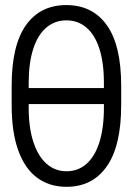

<svg xmlns="http://www.w3.org/2000/svg" viewBox="-20 -718 518 748"><path d="M239.3 9.8Q172.9 9.8 125 -25.4Q77.1 -60.5 51.3 -131.6Q25.4 -202.6 25.4 -308.6V-383.8Q25.4 -541.5 81.1 -619.9Q136.7 -698.2 238.3 -698.2Q340.3 -698.2 396.2 -619.9Q452.1 -541.5 452.1 -383.8V-308.6Q452.1 -149.9 396.2 -70.1Q340.3 9.8 239.3 9.8ZM238.3 -638.7Q193.8 -638.7 160.6 -610.6Q127.4 -582.5 109.6 -527.8Q91.8 -473.1 91.8 -395.5V-375H384.8V-395.5Q384.8 -473.6 367.2 -528.1Q349.6 -582.5 316.7 -610.6Q283.7 -638.7 238.3 -638.7ZM239.3 -50.8Q284.2 -50.8 316.9 -79.6Q349.6 -108.4 367.2 -163.8Q384.8 -219.2 384.8 -297.9V-312.5H91.8V-297.9Q91.8 -220.2 110.1 -164.6Q128.4 -108.9 161.6 -79.8Q194.8 -50.8 239.3 -50.8Z"/></svg>

Font: Pretendard GOV Light
Style: Regular
Weight: 300
Designer: Base glyphs from Inter by Rasmus Andersson; Hangeul glyphs from Noto Sans CJK(Source Han Sans) by Jang Soo-young and Kan
Foundry: Kil Hyung-jin
Version: Version 1.309